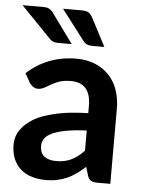

<svg xmlns="http://www.w3.org/2000/svg" viewBox="-53 -773 613 824"><g transform="rotate(5 253.5 -361.5)"><path d="M332 -132.3V-219.2Q282.2 -217.3 242.2 -210Q208 -203.6 183.6 -192.4Q161.6 -182.1 151.9 -168Q142.6 -154.3 142.6 -137.7Q142.6 -104.5 162.1 -90.8Q180.7 -77.1 211.9 -77.1Q250.5 -77.1 277.8 -90.8Q304.7 -103.5 332 -132.3ZM70.8 -401.9 48.8 -441.4Q137.2 -522.5 262.2 -522.5Q305.2 -522.5 342.3 -507.8Q377.4 -493.2 402.3 -466.8Q427.7 -439.9 439.9 -403.8Q452.6 -366.7 452.6 -324.2V0H396.5Q379.4 0 369.6 -5.4Q359.4 -10.7 354.5 -26.4L343.3 -63.5Q318.8 -42 305.7 -33.2Q283.2 -17.6 267.1 -10.7Q244.1 -1 224.6 2.9Q202.1 7.8 173.8 7.8Q141.6 7.8 113.8 -1Q87.9 -8.3 66.4 -26.9Q46.9 -43.9 35.6 -70.3Q24.4 -97.2 24.4 -130.9Q24.4 -150.9 30.8 -169.9Q36.6 -187.5 52.7 -206.5Q64.5 -221.7 90.3 -239.3Q114.3 -255.9 148.4 -266.6Q186 -278.8 228 -285.6Q275.4 -292.5 332 -293.9V-324.2Q332 -375.5 310.1 -400.4Q288.6 -424.8 246.6 -424.8Q217.3 -424.8 196.8 -418Q181.6 -413.1 162.1 -402.3Q155.8 -398.4 134.8 -386.7Q121.1 -379.4 107.4 -379.4Q95.2 -379.4 85.4 -386.7Q75.2 -394.5 70.8 -401.9ZM185.1 -731H265.1Q286.1 -731 295.4 -724.6Q305.7 -717.3 312.5 -704.6L376 -583H325.7Q311 -583 301.8 -586.9Q293.5 -589.8 284.7 -600.6ZM10.7 -731H99.6Q110.4 -731 116.7 -729.5Q125.5 -726.6 128.9 -724.1Q133.8 -720.2 138.7 -715.8Q139.6 -714.8 142.6 -710.9Q145.5 -707 147 -704.6L235.4 -583H176.8Q163.1 -583 154.3 -586.9Q146 -590.3 136.7 -600.6Z"/></g></svg>

Font: Lato-SemiBold
Style: Bold
Weight: 500
Designer: Lukasz Dziedzic with Adam Twardoch and Botio Nikoltchev
Foundry: tyPoland Lukasz Dziedzic
Version: ""